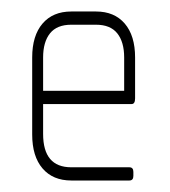

<svg xmlns="http://www.w3.org/2000/svg" viewBox="-20 -314 296 334"><path d="M209 -133H55V-81Q55 -23 104 -23H205Q212 -23 212 -15V-8Q212 0 205 0H104Q72 0 54 -21Q36 -42 36 -80V-214Q36 -252 54 -273Q72 -294 104 -294H147Q179 -294 197 -273Q215 -252 215 -214V-143Q215 -133 209 -133ZM196 -214Q196 -241 184 -256Q172 -271 147 -271H104Q79 -271 67 -256Q55 -241 55 -214V-156H196Z"/></svg>

Font: Chathura Light
Style: Regular
Weight: 300
Designer: Appaji Ambarisha Darbha
Foundry: Aditya Fonts
Version: Version 1.002 2016